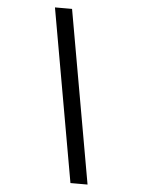

<svg xmlns="http://www.w3.org/2000/svg" viewBox="-58 -756 717 962"><g transform="rotate(5 300.0 -275.0)"><path d="M333 160 179 -710H265L419 160Z"/></g></svg>

Font: TypoPRO Source Code Pro
Style: Italic
Weight: 600
Italic angle: -11°
Monospace: yes
Designer: Paul D. Hunt, Teo Tuominen
Foundry: Adobe Systems Incorporated
Version: Version 1.030;PS 1.0;hotconv 1.0.84;makeotf.lib2.5.63406